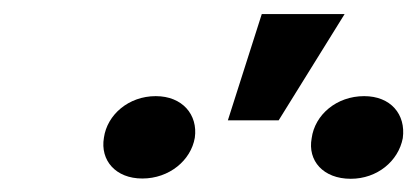

<svg xmlns="http://www.w3.org/2000/svg" viewBox="-20 -867 606 279"><path d="M311.1 -692.1H384.9L480.8 -846.6H360.4ZM131 -666.9C125.4 -633.9 148.1 -607.6 186.8 -607.6C225.9 -607.6 257.5 -633.9 263.1 -666.9C267.8 -700.3 245 -727.3 206.3 -727.3C166.9 -727.3 135.7 -700.3 131 -666.9ZM432.9 -666.2C426.8 -633.5 449.6 -607.2 489.7 -607.2C528.1 -607.2 558.9 -632.8 565.3 -666.2C570 -701 547.6 -727.3 509.2 -727.3C469.1 -727.3 437.5 -700.3 432.9 -666.2Z"/></svg>

Font: Margiela Sans Semi Bold
Style: Italic
Weight: 600
Italic angle: -9.39999°
Designer: Stefan Endress, Andreas Faust
Version: Version 1.100;FEAKit 1.0